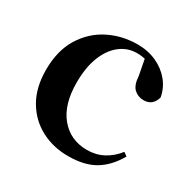

<svg xmlns="http://www.w3.org/2000/svg" viewBox="-131 -683 828 829"><g transform="rotate(30 282.5 -268.0)"><path d="M308.1 16.2Q233.1 16.2 172.2 -16Q111.3 -48.3 75.4 -109.8Q39.6 -171.4 39.6 -259.7Q39.6 -354.7 79.5 -419.9Q119.4 -485 185.1 -518.5Q250.9 -551.9 329 -551.9Q380.5 -551.9 422.8 -532.5Q465.2 -513.2 492.8 -479.5Q520.4 -445.8 528 -402.4Q514.4 -355.6 469.4 -355.6Q441.9 -355.6 422.1 -373.6Q402.4 -391.6 399.6 -436.8L381.8 -530.1L449.7 -486.3Q420.8 -503.2 396.1 -510.6Q371.4 -518 344.6 -518Q298.2 -518 261.2 -489.4Q224.1 -460.7 202.9 -407.1Q181.7 -353.5 181.7 -277.6Q181.7 -168.4 232 -108Q282.4 -47.5 365.2 -47.5Q409.5 -47.5 445.8 -66.7Q482.2 -85.9 509.9 -121.4L527.8 -108.4Q492.1 -45.4 440.3 -14.6Q388.5 16.2 308.1 16.2Z"/></g></svg>

Font: Noto Serif JP
Style: Regular
Weight: 200
Designer: Ryoko NISHIZUKA 西塚涼子 (kana & ideographs); Frank Grießhammer (Latin, Greek & Cyrillic); Wenlong ZHANG 张文龙 (bopomofo); San
Foundry: Adobe
Version: Version 2.001;hotconv 1.1.0;makeotfexe 2.6.0